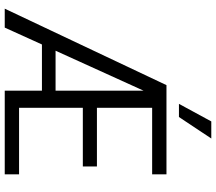

<svg xmlns="http://www.w3.org/2000/svg" viewBox="-72 -862 934 831"><g transform="rotate(90 395.5 -447.0)"><path d="M447 -638V-399H701V-338H447V-62H735V0H373V-161H173L100 0H18L349 -700H735V-638ZM373 -220V-601L200 -220ZM506 -894H580L487 -754H430Z"/></g></svg>

Font: Sarabun Light
Style: Regular
Weight: 300
Designer: Suppakit Chalermlarp | Katatrad Co.,Ltd.
Foundry: Cadson Demak Co.,Ltd.
Version: Version 1.000; ttfautohint (v1.6)